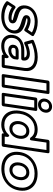

<svg xmlns="http://www.w3.org/2000/svg" viewBox="1130 -1980 883 3184"><g transform="rotate(90 1572.0 -388.5)"><path d="M4.9 -80.1 76.2 -189.9Q79.6 -195.3 84.7 -199.2Q89.8 -203.1 97.9 -204.6Q106 -206.1 113.8 -199.2Q152.3 -169.4 196.8 -153.3Q241.2 -137.2 282.2 -137.2Q296.9 -137.2 305.4 -139.9Q314 -142.6 315.4 -144.8Q316.9 -147 316.9 -148.9Q317.9 -155.3 303.2 -160.6Q288.6 -166 264.6 -171.6Q240.7 -177.2 212.2 -185.3Q183.6 -193.4 156.2 -208.3Q128.9 -223.1 107.2 -243.9Q85.4 -264.6 75.4 -298.8Q65.4 -333 71.8 -376Q81.1 -438.5 121.6 -483.9Q162.1 -529.3 219.5 -550.5Q276.9 -571.8 344.2 -571.8Q470.2 -571.8 569.8 -507.8Q577.6 -502.9 578.6 -492.7Q579.6 -482.4 574.2 -474.1L499 -361.8Q493.2 -352.5 482.7 -349.6Q472.2 -346.7 463.9 -352.1Q377.4 -402.8 313 -402.8Q286.1 -402.8 283.2 -391.1Q282.7 -387.2 290.3 -383.8Q297.9 -380.4 311 -377.4Q324.2 -374.5 341.8 -370.4Q359.4 -366.2 379.2 -360.8Q398.9 -355.5 419.4 -347.2Q439.9 -338.9 458.7 -327.9Q477.5 -316.9 493.4 -301.8Q509.3 -286.6 520 -267.1Q530.8 -247.6 534.9 -221.9Q539.1 -196.3 534.2 -165Q524.9 -102.5 483.2 -56.9Q441.4 -11.2 382.1 10.5Q322.8 32.2 252.9 32.2Q180.2 32.2 116.9 11.7Q53.7 -8.8 7.8 -48.8Q1.5 -54.7 0.7 -64.2Q0 -73.7 4.9 -80.1ZM59.1 -77.1Q97.2 -48.8 149.7 -33.4Q202.1 -18.1 261.2 -18.1Q354.5 -18.1 414.3 -57.4Q474.1 -96.7 483.9 -165Q488.3 -194.3 479.5 -217Q470.7 -239.7 452.6 -252.9Q434.6 -266.1 410.9 -277.1Q387.2 -288.1 361.3 -294.7Q335.4 -301.3 311.3 -310.1Q287.1 -318.8 268.3 -328.1Q249.5 -337.4 239.7 -353.5Q230 -369.6 232.9 -391.1Q237.8 -422.9 263.4 -438Q289.1 -453.1 319.8 -453.1Q385.7 -453.1 473.1 -408.2L519 -476.1Q436.5 -522 336.9 -522Q247.6 -522 189.7 -483.2Q131.8 -444.3 122.1 -376Q117.2 -342.3 128.9 -317.9Q140.6 -293.5 163.1 -280Q185.5 -266.6 213.9 -256.6Q242.2 -246.6 270.5 -238.3Q298.8 -230 322 -219.7Q345.2 -209.5 357.9 -191.9Q370.6 -174.3 367.2 -148.9Q362.3 -116.2 335 -101.6Q307.6 -86.9 274.9 -86.9Q185.5 -86.9 101.1 -143.1Z M559.6 -161.1Q572.3 -249.5 641.6 -298.8Q710.9 -348.1 818.8 -349.1H934.6Q931.2 -392.1 861.8 -392.1Q794.4 -392.1 706.5 -350.1Q697.8 -345.2 687.3 -348.1Q676.8 -351.1 673.8 -361.8L641.6 -476.1Q638.7 -485.4 643.8 -495.4Q648.9 -505.4 658.7 -508.8Q803.2 -571.8 927.7 -571.8Q1046.9 -571.8 1108.9 -513.2Q1170.9 -454.6 1156.7 -352.1L1105.5 0Q1104 10.7 1095 17.8Q1085.9 24.9 1076.7 24.9H907.7Q897 24.9 891.1 17.1Q885.3 9.3 886.7 0L887.7 -4.9Q823.2 33.2 741.7 33.2Q647.5 33.2 597.4 -21.2Q547.4 -75.7 559.6 -161.1ZM748.5 -17.1Q847.2 -17.1 902.8 -77.1Q912.1 -87.4 919.9 -89.8Q927.7 -92.3 932.4 -87.9Q937 -83.5 940.2 -77.9Q943.4 -72.3 944.3 -67.4L945.8 -62L940.9 -24.9H1059.6L1106.9 -352.1Q1117.7 -433.1 1070.6 -477.5Q1023.4 -522 920.9 -522Q814.9 -522 696.8 -473.1L715.8 -405.8Q801.3 -441.9 869.6 -441.9Q929.2 -441.9 960.2 -412.6Q991.2 -383.3 983.9 -332L982.9 -324.2Q981.4 -314.9 972.9 -306.9Q964.4 -298.8 953.6 -298.8H811.5Q719.2 -298.3 669.2 -262.5Q619.1 -226.6 609.9 -161.1Q600.6 -95.7 636.7 -56.4Q672.9 -17.1 748.5 -17.1ZM723.6 -172.9Q729 -214.4 760.7 -235.1Q792.5 -255.9 838.9 -255.9H947.8Q957 -255.9 963.6 -248.8Q970.2 -241.7 968.8 -231L961.9 -183.1Q961.9 -178.7 960.9 -176.8Q944.3 -134.3 901.9 -109.1Q859.4 -84 811.5 -84Q767.6 -84 742.7 -108.2Q717.8 -132.3 723.6 -172.9ZM773.9 -172.9Q771.5 -154.3 781.5 -144Q791.5 -133.8 818.8 -133.8Q851.1 -133.8 876.7 -148.9Q902.3 -164.1 912.6 -186L915.5 -206.1H831.5Q799.3 -206.1 787.8 -198.5Q776.4 -190.9 773.9 -172.9Z M1209.5 0 1316.4 -742.2Q1317.9 -752.9 1326.9 -760Q1335.9 -767.1 1345.2 -767.1H1518.1Q1528.8 -767.1 1534.7 -759.3Q1540.5 -751.5 1539.1 -742.2L1432.1 0Q1430.7 10.7 1421.6 17.8Q1412.6 24.9 1403.3 24.9H1230.5Q1219.7 24.9 1213.9 17.1Q1208 9.3 1209.5 0ZM1263.2 -24.9H1386.2L1485.4 -716.8H1362.3Z M1520 0 1598.1 -539.1Q1599.6 -549.8 1608.2 -556.9Q1616.7 -564 1626 -564H1798.3Q1809.1 -564 1815.4 -555.9Q1821.8 -547.9 1820.3 -539.1L1742.2 0Q1740.7 10.7 1731.4 17.8Q1722.2 24.9 1712.9 24.9H1541Q1530.3 24.9 1524.4 17.1Q1518.6 9.3 1520 0ZM1574.2 -24.9H1696.3L1766.1 -514.2H1644ZM1616.2 -693.8Q1623.5 -743.2 1661.6 -776.6Q1699.7 -810.1 1749 -810.1Q1798.3 -810.1 1826.9 -776.6Q1855.5 -743.2 1848.1 -693.8Q1840.8 -643.6 1802.7 -610.4Q1764.6 -577.1 1715.3 -577.1Q1666 -577.1 1637.5 -610.4Q1608.9 -643.6 1616.2 -693.8ZM1666 -693.8Q1661.6 -663.1 1676.8 -645Q1691.9 -627 1722.2 -627Q1752.4 -627 1773.2 -645Q1793.9 -663.1 1798.3 -693.8Q1802.7 -724.1 1787.4 -741.9Q1772 -759.8 1742.2 -759.8Q1711.9 -759.8 1691.2 -741.7Q1670.4 -723.6 1666 -693.8Z M1816.9 -272Q1835.4 -404.3 1922.9 -487.5Q2010.3 -570.8 2132.8 -570.8Q2213.4 -570.8 2267.6 -526.9L2298.8 -742.2Q2300.3 -752.9 2309.3 -760Q2318.4 -767.1 2327.6 -767.1H2500.5Q2511.2 -767.1 2517.1 -759.3Q2522.9 -751.5 2521.5 -742.2L2414.6 0Q2413.1 10.7 2404.1 17.8Q2395 24.9 2385.7 24.9H2212.9Q2202.1 24.9 2196.3 17.1Q2190.4 9.3 2191.9 0L2193.8 -11.2Q2128.4 32.2 2049.8 32.2Q1967.8 32.2 1910.2 -6.6Q1852.5 -45.4 1828.4 -114.5Q1804.2 -183.6 1816.9 -272ZM1866.7 -272Q1849.6 -155.8 1901.9 -86.9Q1954.1 -18.1 2057.6 -18.1Q2147.5 -18.1 2209.5 -85.9Q2218.8 -96.2 2226.6 -98.6Q2234.4 -101.1 2238.8 -96.7Q2243.2 -92.3 2246.1 -86.7Q2249 -81.1 2250.5 -76.2L2251.5 -70.8L2245.6 -24.9H2368.7L2467.8 -716.8H2344.7L2308.6 -467.8Q2306.6 -455.1 2301 -448.7Q2295.4 -442.4 2289.1 -442.6Q2282.7 -442.9 2276.4 -445.1Q2270 -447.3 2266.1 -450.2L2261.7 -453.1Q2220.2 -521 2125.5 -521Q2024.4 -521 1953.9 -453.9Q1883.3 -386.7 1866.7 -272ZM1989.7 -268.1Q2001.5 -339.4 2047.9 -386.2Q2094.2 -433.1 2158.7 -433.1Q2223.6 -433.1 2257.3 -386Q2291 -338.9 2280.8 -268.1Q2270.5 -196.8 2223.9 -149.4Q2177.2 -102.1 2111.8 -102.1Q2046.4 -102.1 2013.4 -149.4Q1980.5 -196.8 1989.7 -268.1ZM2039.6 -268.1Q2033.2 -213.4 2054.9 -182.6Q2076.7 -151.9 2118.7 -151.9Q2160.6 -151.9 2191.4 -182.9Q2222.2 -213.9 2230.5 -268.1Q2238.8 -321.8 2216.8 -352.3Q2194.8 -382.8 2151.9 -382.8Q2108.9 -382.8 2078.6 -352.5Q2048.3 -322.3 2039.6 -268.1Z M2501 -270Q2520.5 -404.3 2621.6 -487.1Q2722.7 -569.8 2864.3 -569.8Q2957 -569.8 3024.2 -532.7Q3091.3 -495.6 3122.1 -427.2Q3152.8 -358.9 3140.1 -270Q3120.6 -135.3 3020.3 -52.2Q2919.9 30.8 2778.3 30.8Q2684.6 30.8 2617.2 -6.6Q2549.8 -43.9 2519 -112.5Q2488.3 -181.2 2501 -270ZM2785.2 -19Q2907.7 -19 2990.7 -87.4Q3073.7 -155.8 3090.3 -270Q3106.9 -384.3 3043.9 -452.1Q2981 -520 2857.4 -520Q2733.4 -520 2650.6 -452.1Q2567.9 -384.3 2551.3 -270Q2534.7 -155.8 2598.1 -87.4Q2661.6 -19 2785.2 -19ZM2675.3 -268.1Q2685.5 -338.9 2732.4 -386Q2779.3 -433.1 2844.2 -433.1Q2908.7 -433.1 2942.6 -386Q2976.6 -338.9 2966.3 -268.1Q2955.6 -196.3 2908.7 -149.7Q2861.8 -103 2797.4 -103Q2731.9 -103 2698.2 -149.9Q2664.6 -196.8 2675.3 -268.1ZM2804.2 -152.8Q2846.7 -152.8 2877.2 -183.1Q2907.7 -213.4 2916 -268.1Q2924.3 -321.8 2902.1 -352.3Q2879.9 -382.8 2837.4 -382.8Q2794.4 -382.8 2763.9 -352.5Q2733.4 -322.3 2725.1 -268.1Q2716.8 -213.9 2738.8 -183.3Q2760.7 -152.8 2804.2 -152.8Z"/></g></svg>

Font: Trueno Bold Outline
Style: Italic
Weight: 700
Width: 6
Designer: Julieta Ulanovsky
Foundry: Julieta Ulanovsky
Version: Version 3.001b | FøM Fix